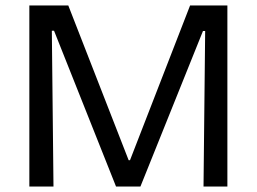

<svg xmlns="http://www.w3.org/2000/svg" viewBox="-20 -680 936 700"><path d="M87 0V-660H229L449 -96H454L673 -660H809V0H722L728 -567H720L492 0H403L177 -568H169L175 0Z"/></svg>

Font: Bricolage Grotesque 12pt
Style: Regular
Weight: 400
Designer: Mathieu Triay
Foundry: Atelier Triay
Version: Version 1.001; ttfautohint (v1.8.4.7-5d5b);gftools[0.9.33.de